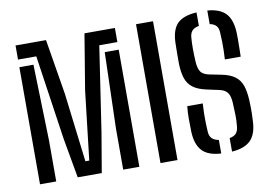

<svg xmlns="http://www.w3.org/2000/svg" viewBox="-76 -822 1331 948"><g transform="rotate(-10 590.0 -348.5)"><path d="M242.2 -1.6 206.8 -201.2 144.5 -625.3H52.9V-696H205.7L251.4 -418.5L293.3 -73.1H312.7L352.7 -418.5L398.5 -696H551V-625.3H460.3L396.6 -201.2L362.8 -1.6ZM52.9 0V-587.2H123.5L134.2 -206.5V0ZM470 0V-206.5L480.9 -587.2H551V0Z M656.9 0V-696H742.2V0Z M1014.7 5.6V-62.2Q1038.1 -66.2 1048.4 -78.8Q1058.6 -91.4 1060.2 -113.2Q1063.1 -141.7 1062.7 -165.8Q1062.3 -189.9 1060.2 -229.8Q1058.6 -263.6 1047 -281Q1035.3 -298.4 1006 -304.8L944.3 -318.1Q900.2 -327.6 876.4 -346.1Q852.5 -364.5 842.9 -393.5Q833.4 -422.5 831.9 -463.2Q831.4 -486.7 831.8 -515.2Q832.2 -543.8 832.7 -570.9Q834.3 -635.7 863.4 -666.5Q892.6 -697.3 961.2 -701.6V-633.8Q937 -629.7 926.4 -617.1Q915.8 -604.5 914.5 -584.4Q912.3 -561.4 912.4 -527.6Q912.5 -493.9 914.5 -462.4Q916.2 -430.4 927.3 -412.8Q938.4 -395.2 970.9 -388.8L1028.4 -377.4Q1071.7 -368.9 1095.8 -350.9Q1119.8 -333 1130.1 -303.6Q1140.4 -274.1 1142.6 -230.2Q1143.5 -205.4 1143.8 -192.2Q1144 -179.1 1143.7 -164.8Q1143.4 -150.6 1142 -122.5Q1139 -59.3 1108.5 -29Q1078 1.3 1014.7 5.6ZM960.6 5.6Q894.6 2 865 -30.7Q835.5 -63.4 833.5 -127.3Q832.7 -155.2 832.5 -189.7Q832.4 -224.2 835.9 -253.7H913.5Q911.9 -229.9 911.3 -204.6Q910.8 -179.3 911.5 -155.7Q912.3 -132.1 913.5 -112.4Q914.6 -90.5 926.1 -78.4Q937.6 -66.4 960.6 -62.3ZM1058.8 -448.7Q1060.3 -475.6 1060.8 -496.5Q1061.2 -517.4 1060.7 -537.9Q1060.2 -558.5 1058.8 -584.4Q1057.9 -605.9 1047.1 -617.8Q1036.3 -629.7 1015.3 -633.4V-701.6Q1077.4 -696.8 1106.7 -665.9Q1136 -634.9 1139 -570.5Q1139.5 -561.2 1139.5 -539.3Q1139.4 -517.3 1139.1 -492.3Q1138.7 -467.2 1138.2 -448.7Z"/></g></svg>

Font: Big Shoulders Stencil Text SC Thin
Style: Regular
Weight: 100
Designer: Patric King
Foundry: XO Type Co
Version: Version 2.001